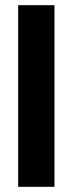

<svg xmlns="http://www.w3.org/2000/svg" viewBox="-20 -720 281 740"><path d="M50 0V-700H190V0Z"/></svg>

Font: DM Sans 9pt 36pt ExtraBold
Style: Regular
Weight: 800
Version: Version 4.004;gftools[0.9.30]